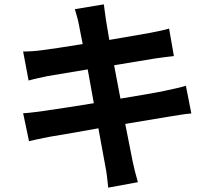

<svg xmlns="http://www.w3.org/2000/svg" viewBox="-20 -814 980 880"><path d="M319 -206 431 -226 463 -51C469 -24 472 10 476 46L612 21C603 -10 594 -45 588 -74L554 -246L758 -280C793 -286 832 -292 857 -294L832 -421C807 -413 773 -406 736 -398C694 -389 617 -376 532 -362L503 -515L691 -546C719 -550 757 -555 777 -557L755 -683C732 -676 697 -669 666 -663L481 -631L466 -720C462 -743 459 -775 456 -794L323 -772C330 -749 337 -726 342 -699L359 -612C278 -599 206 -588 173 -584C144 -580 116 -578 86 -578L111 -445C143 -454 167 -458 197 -465L382 -496L410 -341L297 -323L184 -306C154 -302 112 -296 86 -295L113 -167C134 -172 166 -179 207 -187Z"/></svg>

Font: GenSekiGothic2 TW B
Style: Regular
Weight: 700
Version: Version 2.100;PS 2.1;hotconv 16.6.51;makeotf.lib2.5.65220 DE